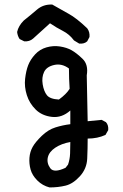

<svg xmlns="http://www.w3.org/2000/svg" viewBox="-20 -686 540 841"><path d="M197 135Q166 127 143.5 104.5Q121 82 114 56.5Q107 31 109 5Q111 -21 123 -42.5Q135 -64 163 -91Q191 -118 223 -128Q255 -138 288 -142V-202Q251 -169 207.5 -174Q164 -179 136.5 -206Q109 -233 97.5 -269.5Q86 -306 90 -341Q94 -376 103.5 -400.5Q113 -425 133.5 -447.5Q154 -470 183.5 -478.5Q213 -487 242.5 -482.5Q272 -478 293.5 -466Q315 -454 341.5 -428.5Q368 -403 360 -356L364 -155L425 -161L444 -151Q456 -138 454 -116L442 -95Q407 -79 364 -79Q364 -35 362 9Q360 53 330 86Q300 119 267.5 127Q235 135 197 135ZM267 49 278 35Q286 12 287 -13.5Q288 -39 288 -64Q249 -57 222 -39Q195 -21 189.5 3.5Q184 28 200 50.5Q216 73 267 49ZM238 -250Q271 -274 285 -297Q282 -341 282 -386Q251 -409 217.5 -401.5Q184 -394 173 -370.5Q162 -347 167 -316.5Q172 -286 185.5 -269Q199 -252 238 -250ZM327 -495 304 -509Q284 -536 255.5 -550.5Q227 -565 199 -584L125 -517Q109 -503 86 -505L66 -515Q57 -528 55 -546Q61 -573 84 -596Q113 -619 141.5 -643.5Q170 -668 209 -666Q245 -645 280 -626Q315 -607 362 -562Q374 -546 372 -524L362 -505Q349 -493 327 -495Z"/></svg>

Font: Kosefont JP
Style: Regular
Weight: 400
Designer: Nozomi Seto 瀬戸のぞみ
Version: Version 3.00;June 19, 2020